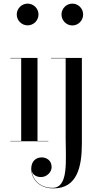

<svg xmlns="http://www.w3.org/2000/svg" viewBox="-20 -780 588 1060"><path d="M72.5 -700C72.5 -667 99.5 -640 132.5 -640C165.5 -640 192.5 -667 192.5 -700C192.5 -733 165.5 -760 132.5 -760C99.5 -760 72.5 -733 72.5 -700ZM319.5 -700C319.5 -667 346.5 -639.5 379.5 -639.5C412.5 -639.5 439 -667 439 -700C439 -733 412.5 -760 379.5 -760C346.5 -760 319.5 -733 319.5 -700ZM37 -2V0H247V-2H187V-460H37V-458H97V-2ZM432 -460H262V-458H342.5V-20C342.5 107 360 257 270 257C204 257 161.5 216 155.5 164.5C161.5 186 182 197.5 206.5 197.5C240 197.5 265 168.5 265 143C265 103 234.5 89 209.5 89C179 89 152.5 110 152.5 151C152.5 207.5 194.5 260 275.5 260C405.5 260 432 142.5 432 11.5Z"/></svg>

Font: Bodoni* 96pt
Style: Regular
Weight: 400
Version: Version 2.3